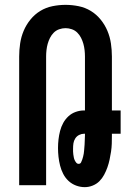

<svg xmlns="http://www.w3.org/2000/svg" viewBox="-20 -763 540 791"><path d="M329 8Q311 8 293.5 1.5Q276 -5 262.5 -17.5Q249 -30 240.5 -46.5Q232 -63 227.5 -81Q223 -99 221 -117Q219 -135 219 -153Q219 -171 221 -188.5Q223 -206 227.5 -223.5Q232 -241 240.5 -256.5Q249 -272 262 -284Q275 -296 292 -302Q309 -308 326 -308H330V-530Q330 -543 328.5 -556.5Q327 -570 323.5 -582.5Q320 -595 314 -607Q308 -619 298.5 -628.5Q289 -638 276 -642.5Q263 -647 250 -647Q237 -647 224 -642.5Q211 -638 201.5 -628.5Q192 -619 186 -607Q180 -595 176.5 -582.5Q173 -570 171.5 -556.5Q170 -543 170 -530V0H59V-530Q59 -557 63 -584Q67 -611 77.5 -636Q88 -661 105.5 -682.5Q123 -704 146 -718Q169 -732 196 -737.5Q223 -743 250 -743Q277 -743 304 -737.5Q331 -732 354 -718Q377 -704 394.5 -682.5Q412 -661 422.5 -636Q433 -611 437 -584Q441 -557 441 -530V-308H477V-212H441V-205Q441 -188 440.5 -171.5Q440 -155 437.5 -138.5Q435 -122 431.5 -105.5Q428 -89 422.5 -73.5Q417 -58 409 -43Q401 -28 389.5 -16.5Q378 -5 362 1.5Q346 8 329 8ZM304 -88Q311 -88 314 -94Q317 -100 319 -106Q321 -112 322.5 -118Q324 -124 325 -130Q326 -136 326.5 -142.5Q327 -149 327.5 -155Q328 -161 328.5 -167.5Q329 -174 329 -180Q329 -186 329.5 -192.5Q330 -199 330 -205V-212H326Q316 -212 306 -207Q296 -202 290 -192.5Q284 -183 282.5 -172.5Q281 -162 281 -151Q281 -145 281 -139Q281 -133 282 -127Q283 -121 284 -115Q285 -109 287.5 -103.5Q290 -98 294 -93Q298 -88 304 -88Z"/></svg>

Font: Iosevka Fixed
Style: Bold
Weight: 700
Monospace: yes
Designer: Belleve Invis
Foundry: Belleve Invis
Version: Version 32.3.0